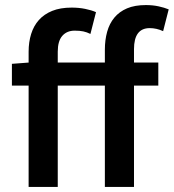

<svg xmlns="http://www.w3.org/2000/svg" viewBox="-20 -738 686 758"><path d="M394 0V-400H208V0H93V-400H27V-486L93 -491V-534Q93 -572 103 -604Q113 -636 133.5 -659Q154 -682 186 -695Q218 -708 263 -708Q291 -708 316 -703Q341 -698 359 -690L337 -604Q323 -611 309 -614Q295 -617 275 -617Q244 -617 226 -596.5Q208 -576 208 -534V-491H394V-542Q394 -580 403 -612.5Q412 -645 431.5 -668.5Q451 -692 481.5 -705Q512 -718 556 -718Q583 -718 606 -713Q629 -708 646 -701L624 -615Q598 -627 571 -627Q509 -627 509 -544V-491H605V-400H509V0Z"/></svg>

Font: TT Toshiba Sans Medium
Style: Regular
Weight: 500
Designer: Paul D. Hunt
Foundry: Toshiba Corporation
Version: Version 2.020;PS 2.000;hotconv 1.0.86;makeotf.lib2.5.63406